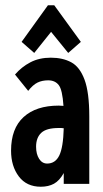

<svg xmlns="http://www.w3.org/2000/svg" viewBox="-20 -698 390 729"><path d="M135 11Q81 11 51.5 -28Q22 -67 22 -126Q22 -210 69.5 -253.5Q117 -297 203 -297Q211 -297 221 -296Q217 -357 203 -375Q189 -393 163 -393Q140 -393 122.5 -384.5Q105 -376 87 -353L37 -415Q62 -444 95.5 -461.5Q129 -479 173 -479Q218 -479 250.5 -461.5Q283 -444 301 -395.5Q319 -347 319 -256V0H222V-41Q206 -12 185 -0.5Q164 11 135 11ZM117 -141Q117 -113 128.5 -95Q140 -77 159 -77Q190 -77 205 -107.5Q220 -138 222 -211Q217 -212 212.5 -212Q208 -212 203 -212Q156 -212 136.5 -193.5Q117 -175 117 -141ZM110 -497 62 -539 162 -678H186L287 -539L239 -497L174 -577Z"/></svg>

Font: Inconsolata ExtraCondensed ExtraBold
Style: Regular
Weight: 800
Width: 2
Monospace: yes
Designer: Raph Levien, Cyreal, Brenton Simpson
Foundry: Raph Levien, Cyreal, Google
Version: Version 3.001; ttfautohint (v1.8.2.53-6de2)